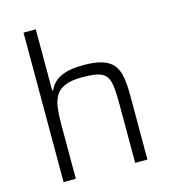

<svg xmlns="http://www.w3.org/2000/svg" viewBox="-110 -833 822 922"><g transform="rotate(-15 300.5 -371.5)"><path d="M92 0V-743H153V-439H158Q167 -460 185 -477.5Q203 -495 237.5 -506.5Q272 -518 329 -518Q387 -518 422.5 -506.5Q458 -495 477 -471.5Q496 -448 502.5 -410Q509 -372 509 -320V0H448V-301Q448 -355 443 -387Q438 -419 423 -435.5Q408 -452 380 -457.5Q352 -463 307 -463Q251 -463 219.5 -448.5Q188 -434 174 -407.5Q160 -381 156.5 -344.5Q153 -308 153 -264V0Z"/></g></svg>

Font: Saira Thin Light
Style: Regular
Weight: 300
Version: Version 1.101